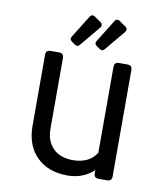

<svg xmlns="http://www.w3.org/2000/svg" viewBox="-83 -798 752 877"><g transform="rotate(10 293.0 -360.0)"><path d="M390.6 -730.5Q396.5 -730.5 401.4 -727.1L431.2 -706.5Q439.5 -700.7 439.5 -692.9Q439.5 -687 434.6 -681.2L357.4 -588.4Q351.6 -581.1 345.2 -581.1Q338.9 -581.1 333.5 -585L318.8 -595.7Q310.5 -601.6 310.5 -608.4Q310.5 -613.3 314 -618.7L378.4 -722.2Q383.8 -730.5 390.6 -730.5ZM275.4 -730.5Q281.2 -730.5 286.1 -727.1L315.9 -706.5Q324.2 -700.7 324.2 -692.9Q324.2 -687 319.3 -681.2L242.2 -588.4Q236.3 -581.1 230 -581.1Q223.6 -581.1 218.3 -585L203.6 -595.7Q195.3 -601.6 195.3 -608.4Q195.3 -613.3 198.7 -618.7L263.2 -722.2Q268.6 -730.5 275.4 -730.5ZM471.2 0H432.1Q410.2 0 410.2 -21.5V-36.1Q360.4 9.8 289.1 9.8Q199.7 9.8 147 -41.5Q92.8 -94.2 92.8 -187V-515.6Q92.8 -537.1 114.7 -537.1H153.8Q175.8 -537.1 175.8 -515.6V-187Q175.8 -131.3 208 -97.7Q240.7 -63.5 301.3 -63.5Q376 -63.5 410.2 -116.7V-515.6Q410.2 -537.1 432.1 -537.1H471.2Q493.2 -537.1 493.2 -515.6V-21.5Q493.2 0 471.2 0Z"/></g></svg>

Font: Simply Mono
Style: Book
Weight: 400
Designer: Wojciech Kalinowski "wmk69" (wmk69@o2.pl)
Foundry: Wojciech Kalinowski "wmk69" (wmk69@o2.pl)
Version: Version 1.0.0